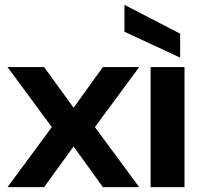

<svg xmlns="http://www.w3.org/2000/svg" viewBox="-20 -773 818 793"><path d="M11 0 194 -248 11 -496H162L284 -328L405 -496H555L372 -248L555 0H405L284 -168L162 0Z M602 0V-496H742V0ZM724 -535 494 -642V-753L724 -634Z"/></svg>

Font: Host Grotesk Black
Style: Regular
Weight: 900
Designer: Doğukan Karapınar based on Poppins by Indian Type Foundry, Jonny Pinhorn
Foundry: Element Type
Version: Version 1.000; ttfautohint (v1.8.4.7-5d5b);gftools[0.9.33]